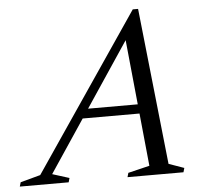

<svg xmlns="http://www.w3.org/2000/svg" viewBox="-120 -740 835 793"><g transform="rotate(-5 297.0 -344.0)"><path d="M184.5 -257.5 198 -296H516L503 -257.5ZM550.5 -40 614 -17.5 609 0H377L382 -17.5L471 -39L415 -600H442.5L68 -39.5L138 -17.5L133 0H-69.5L-64.5 -17.5L18.5 -40L459 -688.5H481Z"/></g></svg>

Font: Newsreader 28pt
Style: Italic
Weight: 400
Italic angle: -17°
Version: Version 1.003